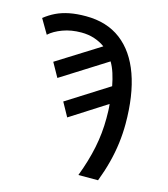

<svg xmlns="http://www.w3.org/2000/svg" viewBox="-119 -811 784 896"><g transform="rotate(15 273.5 -362.5)"><path d="M343 0Q372 -76 386.5 -146.5Q401 -217 401 -289Q401 -307 400.5 -324.5Q400 -342 398 -358L223 -246L186 -313L388 -441Q382 -473 373 -501Q364 -529 351 -551L131 -412L93 -480L300 -610Q277 -627 248 -636.5Q219 -646 185 -646Q136 -646 95.5 -631Q55 -616 31 -594L-10 -664Q15 -684 43 -697.5Q71 -711 106 -718Q141 -725 186 -725Q287 -725 355.5 -673Q424 -621 459 -523Q494 -425 494 -287Q494 -241 488 -193.5Q482 -146 469.5 -98Q457 -50 438 0Z"/></g></svg>

Font: Noto Sans Display
Style: Regular
Weight: 400
Designer: Monotype Design Team
Foundry: Monotype Imaging Inc.
Version: Version 2.003